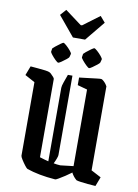

<svg xmlns="http://www.w3.org/2000/svg" viewBox="-104 -1044 805 1121"><g transform="rotate(10 298.5 -483.0)"><path d="M86 -528 27 -560 48 -615Q70 -613 94 -611Q118 -609 137 -606.5Q156 -604 163 -600Q166 -599 173.5 -592Q181 -585 187.5 -577.5Q194 -570 194 -566V-102Q222 -93 246 -87V-523Q246 -534 254 -556.5Q262 -579 271 -604H298V-133Q298 -127 292.5 -112Q287 -97 279 -81Q299 -77 319 -76L396 -85V-539L338 -555V-600Q356 -602 385 -605.5Q414 -609 438.5 -612Q463 -615 468 -614Q473 -613 481.5 -605.5Q490 -598 496.5 -589Q503 -580 504 -577V-79L563 -48L542 7Q520 6 496 3.5Q472 1 453 -1.5Q434 -4 427 -7Q424 -9 416.5 -17Q409 -25 403 -34Q397 -43 396 -47Q379 -34 359 -21Q339 -8 323.5 1Q308 10 304 10Q252 6 210.5 -2Q169 -10 134 -22Q129 -24 117.5 -39Q106 -54 96 -70Q86 -86 86 -92ZM262 -824 165 -941 196 -976 294 -903H302L400 -976L430 -941L334 -824ZM337 -740Q338 -742 351 -753Q364 -764 378.5 -774Q393 -784 396 -784Q401 -784 414.5 -772Q428 -760 439.5 -746Q451 -732 450 -727L445 -708Q444 -704 431 -693.5Q418 -683 404 -673.5Q390 -664 386 -664Q381 -664 368 -676.5Q355 -689 344 -702.5Q333 -716 334 -720ZM154 -740Q155 -742 168.5 -753Q182 -764 196 -774Q210 -784 213 -784Q218 -784 231.5 -772Q245 -760 256.5 -746Q268 -732 267 -727L262 -708Q261 -704 248 -693.5Q235 -683 221 -673.5Q207 -664 203 -664Q198 -664 185 -676.5Q172 -689 161.5 -702.5Q151 -716 151 -720Z"/></g></svg>

Font: Grenze Gotisch Medium
Style: Regular
Weight: 500
Designer: Renata Polastri
Foundry: Omnibus-Type
Version: Version 1.001